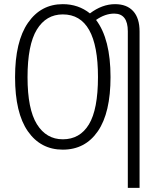

<svg xmlns="http://www.w3.org/2000/svg" viewBox="-20 -716 786 933"><path d="M539.1 -695.8Q596.2 -695.8 627.2 -661.9Q658.2 -627.9 658.2 -563V196.8H601.1V-564Q601.1 -649.9 535.2 -649.9Q490.7 -649.9 446.8 -619.1Q517.1 -526.4 517.1 -341.8Q517.1 -168 455.6 -78.4Q394 11.2 285.2 11.2Q177.7 11.2 115.5 -77.9Q53.2 -167 53.2 -340.8Q53.2 -514.6 116 -605.2Q178.7 -695.8 285.2 -695.8Q360.8 -695.8 417 -650.9Q476.6 -695.8 539.1 -695.8ZM285.2 -39.1Q368.2 -39.1 412.1 -111.6Q456.1 -184.1 456.1 -341.8Q456.1 -646 285.2 -646Q204.1 -646 158.9 -572Q113.8 -498 113.8 -340.8Q113.8 -185.5 159.4 -112.3Q205.1 -39.1 285.2 -39.1Z"/></svg>

Font: Fira Sans Compressed Light
Style: Regular
Weight: 300
Width: 1
Designer: Carrois Corporate & Edenspiekermann AG
Foundry: Carrois Corporate GbR & Edenspiekermann AG
Version: Version 4.203;PS 004.203;hotconv 1.0.88;makeotf.lib2.5.64775